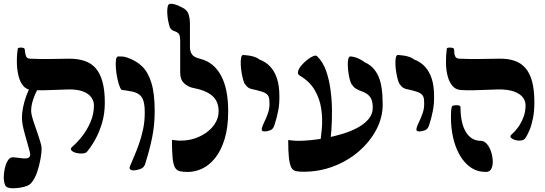

<svg xmlns="http://www.w3.org/2000/svg" viewBox="-48 -905 2909 1024"><path d="M418 -98Q411 -88 393.5 -86.5Q376 -85 358.5 -89.5Q341 -94 333 -103Q325 -112 338 -123Q365 -146 391 -179.5Q417 -213 435 -255Q453 -297 453 -343Q453 -365 439.5 -385Q426 -405 395.5 -417Q365 -429 314 -428Q278 -427 245 -425.5Q212 -424 181 -423.5Q150 -423 120 -425Q93 -427 76 -447Q59 -467 51 -499Q43 -531 42 -569.5Q41 -608 47 -646Q48 -650 57 -651Q66 -652 75 -650Q84 -648 84 -640Q86 -617 91 -605Q96 -593 112 -592Q137 -591 163 -590.5Q189 -590 226.5 -590.5Q264 -591 322 -592Q368 -592 403.5 -580Q439 -568 462.5 -541Q486 -514 498.5 -469Q511 -424 511 -358Q511 -299 496.5 -250Q482 -201 461 -163Q440 -125 418 -98ZM19 99Q-13 99 -20.5 82.5Q-28 66 -28 38Q-28 30 -26 13.5Q-24 -3 -18.5 -21.5Q-13 -40 -3.5 -53Q6 -66 20 -66Q32 -66 48 -63.5Q64 -61 79 -60Q94 -59 103.5 -63.5Q113 -68 113 -82Q113 -88 108.5 -104Q104 -120 98 -142Q92 -164 85 -188Q78 -212 73.5 -235.5Q69 -259 69 -278Q69 -302 75 -332.5Q81 -363 92.5 -394.5Q104 -426 119 -452L166 -453Q149 -425 138.5 -400Q128 -375 123 -354Q118 -333 118 -314Q118 -301 123.5 -281Q129 -261 137.5 -237Q146 -213 154 -189Q162 -165 168 -145Q174 -125 174 -112Q174 -91 168 -57Q162 -23 150.5 11.5Q139 46 121 68Q112 80 95.5 86.5Q79 93 59 96Q39 99 19 99Z M662 4Q656 4 648 -0.5Q640 -5 645 -18Q654 -40 667 -70Q680 -100 693 -136.5Q706 -173 715 -215Q724 -257 724 -303Q725 -363 706.5 -388.5Q688 -414 638 -420Q630 -422 621 -423Q612 -424 603 -425Q597 -426 590 -444Q583 -462 577.5 -488.5Q572 -515 570 -541.5Q568 -568 570.5 -586Q573 -604 583 -604Q594 -604 605 -603.5Q616 -603 630 -598Q678 -582 710 -551Q742 -520 759.5 -463Q777 -406 777 -313Q777 -238 763.5 -172Q750 -106 726 -30Q720 -10 698.5 -3Q677 4 662 4Z M869 -159Q883 -158 891 -156.5Q899 -155 914 -155Q959 -155 996 -168.5Q1033 -182 1060.5 -204Q1088 -226 1103 -253.5Q1118 -281 1118 -311Q1118 -365 1083.5 -394.5Q1049 -424 978 -437Q955 -442 934 -461Q913 -480 913 -517Q913 -546 913 -573.5Q913 -601 913 -629Q913 -657 913 -686Q913 -717 904.5 -726Q896 -735 879 -740Q866 -745 860 -755.5Q854 -766 848 -798Q845 -817 844 -836.5Q843 -856 846.5 -870.5Q850 -885 861 -885Q879 -885 900.5 -876Q922 -867 937 -857Q953 -846 959 -825Q965 -804 965 -781Q965 -750 965 -712.5Q965 -675 965 -653Q965 -632 975.5 -615.5Q986 -599 1021 -591Q1092 -573 1130.5 -502.5Q1169 -432 1169 -312Q1169 -225 1150 -163.5Q1131 -102 1100 -63Q1069 -24 1031 -6Q993 12 954 12Q927 12 910.5 8Q894 4 885 -12Q876 -28 872.5 -63Q869 -98 869 -159Z M1363 -204Q1356 -204 1351.5 -206.5Q1347 -209 1348 -219Q1351 -233 1361.5 -254Q1372 -275 1381.5 -302.5Q1391 -330 1389 -362Q1389 -386 1380 -397.5Q1371 -409 1349.5 -416Q1328 -423 1291 -431Q1283 -433 1275 -438.5Q1267 -444 1260 -455Q1255 -459 1250 -475.5Q1245 -492 1241 -515Q1237 -538 1236 -560Q1235 -582 1238 -597Q1241 -612 1250 -612Q1265 -611 1281 -608.5Q1297 -606 1311.5 -601Q1326 -596 1335 -588Q1370 -575 1393.5 -549.5Q1417 -524 1429.5 -485.5Q1442 -447 1442 -393Q1443 -352 1435.5 -313.5Q1428 -275 1416 -239Q1410 -217 1394 -210.5Q1378 -204 1363 -204Z M1570 11Q1546 11 1530 7.5Q1514 4 1505.5 -12Q1497 -28 1493 -62.5Q1489 -97 1489 -158Q1502 -157 1513.5 -155.5Q1525 -154 1547 -154Q1571 -154 1609 -157.5Q1647 -161 1691.5 -169.5Q1736 -178 1780 -191.5Q1824 -205 1860 -224.5Q1896 -244 1918 -270.5Q1940 -297 1940 -330Q1940 -359 1932.5 -376Q1925 -393 1909 -404Q1893 -415 1868 -423Q1855 -429 1846 -435Q1837 -441 1830 -453Q1826 -455 1820.5 -471Q1815 -487 1811.5 -509.5Q1808 -532 1807 -554Q1806 -576 1809.5 -590.5Q1813 -605 1822 -604Q1837 -603 1851 -598Q1865 -593 1876.5 -586.5Q1888 -580 1897 -573Q1945 -552 1969 -501Q1993 -450 1993 -348Q1993 -278 1959 -213.5Q1925 -149 1866 -98Q1807 -47 1731 -18Q1655 11 1570 11ZM1654 -115Q1664 -165 1668.5 -219.5Q1673 -274 1665 -326.5Q1657 -379 1630.5 -424.5Q1604 -470 1552 -501Q1538 -508 1541.5 -523.5Q1545 -539 1559 -555.5Q1573 -572 1590.5 -586Q1608 -600 1623.5 -606Q1639 -612 1645 -603Q1674 -575 1690.5 -529Q1707 -483 1714.5 -428Q1722 -373 1722.5 -317.5Q1723 -262 1719.5 -213Q1716 -164 1710 -130Q1707 -111 1697 -101.5Q1687 -92 1676.5 -91Q1666 -90 1658.5 -96Q1651 -102 1654 -115Z M2188 -204Q2181 -204 2176.5 -206.5Q2172 -209 2173 -219Q2176 -233 2186.5 -254Q2197 -275 2206.5 -302.5Q2216 -330 2214 -362Q2214 -386 2205 -397.5Q2196 -409 2174.5 -416Q2153 -423 2116 -431Q2108 -433 2100 -438.5Q2092 -444 2085 -455Q2080 -459 2075 -475.5Q2070 -492 2066 -515Q2062 -538 2061 -560Q2060 -582 2063 -597Q2066 -612 2075 -612Q2090 -611 2106 -608.5Q2122 -606 2136.5 -601Q2151 -596 2160 -588Q2195 -575 2218.5 -549.5Q2242 -524 2254.5 -485.5Q2267 -447 2267 -393Q2268 -352 2260.5 -313.5Q2253 -275 2241 -239Q2235 -217 2219 -210.5Q2203 -204 2188 -204Z M2752 -166Q2745 -157 2729 -155.5Q2713 -154 2697.5 -159Q2682 -164 2676 -172Q2670 -180 2684 -191Q2699 -204 2715 -226Q2731 -248 2743 -278Q2755 -308 2755 -344Q2755 -366 2740.5 -385.5Q2726 -405 2693 -417Q2660 -429 2605 -428Q2569 -427 2535.5 -425.5Q2502 -424 2470.5 -423.5Q2439 -423 2409 -425Q2382 -427 2365 -447Q2348 -467 2339.5 -499Q2331 -531 2330.5 -569.5Q2330 -608 2335 -646Q2336 -650 2345 -651Q2354 -652 2364 -650Q2374 -648 2374 -640Q2374 -617 2379.5 -605Q2385 -593 2401 -592Q2426 -591 2452.5 -590.5Q2479 -590 2516.5 -590.5Q2554 -591 2613 -592Q2659 -593 2694.5 -581.5Q2730 -570 2754 -542.5Q2778 -515 2790 -470Q2802 -425 2802 -359Q2802 -312 2794.5 -274.5Q2787 -237 2775.5 -209.5Q2764 -182 2752 -166ZM2544 12Q2497 12 2462 -12.5Q2427 -37 2403.5 -78.5Q2380 -120 2368.5 -171.5Q2357 -223 2357 -278Q2357 -305 2358 -315Q2359 -325 2361 -334Q2362 -341 2374 -343Q2386 -345 2397 -343Q2408 -341 2408 -334Q2408 -249 2436.5 -201.5Q2465 -154 2516 -154Q2534 -154 2548.5 -137.5Q2563 -121 2571 -96Q2579 -71 2580 -46.5Q2581 -22 2572.5 -5Q2564 12 2544 12Z"/></svg>

Font: Noto Rashi Hebrew
Style: Bold
Weight: 700
Version: Version 1.006